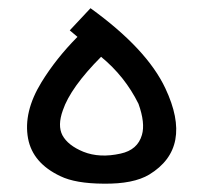

<svg xmlns="http://www.w3.org/2000/svg" viewBox="-20 -443 492 461"><path d="M130.9 -178.2Q117.7 -141.6 129.9 -118.2Q143.1 -93.8 180.2 -78.6Q219.2 -63 269.5 -74.2Q310.5 -83 320.8 -119.1Q329.1 -147.5 312.5 -193.8Q279.8 -259.8 222.7 -306.6Q149.4 -232.9 130.9 -178.2ZM79.6 -245.6Q114.7 -302.7 166 -354.5L147.5 -370.1L197.3 -423.3Q332.5 -325.7 377 -231Q444.3 -88.4 338.4 -23.9Q300.3 -1 228.5 -2Q161.1 -2.4 125 -20Q58.6 -51.3 47.4 -110.4Q35.6 -173.8 79.6 -245.6Z"/></svg>

Font: Elshan
Style: Regular
Weight: 400
Foundry: DejaVu fonts team - Redesigned by Saber Rastikerdar (Samim font) - Edited by Jalil Hamdollahi
Version: Version 0.9.9; ttfautohint (v1.4.1.5-446e)